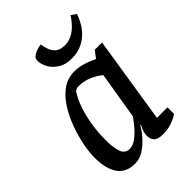

<svg xmlns="http://www.w3.org/2000/svg" viewBox="-213 -818 927 927"><g transform="rotate(-45 251.0 -354.5)"><path d="M154 10Q92 10 63.5 -32Q35 -74 35 -150Q35 -182 43.5 -228Q52 -274 69.5 -323.5Q87 -373 113.5 -416Q140 -459 176.5 -486Q213 -513 259 -513Q284 -513 308 -507Q332 -501 350.5 -493Q369 -485 377 -481L404 -517H454L384 -72H456V-27Q454 -25 439 -17Q424 -9 401.5 -2Q379 5 350 5Q313 5 300.5 -9.5Q288 -24 288 -46Q288 -59 292.5 -72.5Q297 -86 306 -103L303 -105Q287 -77 263 -50.5Q239 -24 211.5 -7Q184 10 154 10ZM186 -59Q208 -59 230.5 -75.5Q253 -92 273 -115.5Q293 -139 307 -159L347 -401Q325 -420 292.5 -434Q260 -448 226 -448Q214 -448 208 -445Q202 -442 198 -438Q179 -409 164 -366.5Q149 -324 141 -274Q133 -224 133 -171Q133 -117 144 -88Q155 -59 186 -59ZM296 -565Q254 -565 226 -583Q198 -601 184.5 -626.5Q171 -652 171 -673Q171 -681 173 -687Q175 -693 179 -696Q186 -703 197 -708Q208 -713 219.5 -716Q231 -719 238 -719Q241 -699 248 -679.5Q255 -660 271 -647Q287 -634 318 -634Q345 -634 366.5 -645.5Q388 -657 403.5 -672.5Q419 -688 428.5 -701.5Q438 -715 439 -718L466 -700Q465 -696 459 -681.5Q453 -667 441 -647Q429 -627 409.5 -608.5Q390 -590 362 -577.5Q334 -565 296 -565Z"/></g></svg>

Font: Faustina Medium
Style: Italic
Weight: 500
Italic angle: -8°
Designer: Alfonso Garcia
Foundry: http://www.omnibus-type.com
Version: Version 1.200